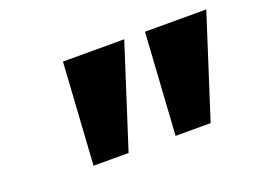

<svg xmlns="http://www.w3.org/2000/svg" viewBox="-59 -841 698 530"><g transform="rotate(-20 289.5 -575.5)"><path d="M380 -426 399 -725H579L483 -426ZM139 -426 158 -725H338L242 -426Z"/></g></svg>

Font: REM
Style: Bold Italic
Weight: 700
Italic angle: -11°
Designer: Octavio Pardo
Foundry: Ashler Design
Version: Version 1.005;gftools[0.9.28]